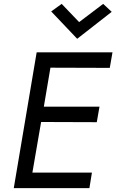

<svg xmlns="http://www.w3.org/2000/svg" viewBox="-20 -970 600 990"><path d="M388 -856 298 -950 244 -911 378 -770 556 -909 512 -950ZM169 -700 51 0H441L454 -80H147L192 -341L479 -340L493 -420H206L240 -621L546 -620L560 -700Z"/></svg>

Font: Jost
Style: Italic
Weight: 400
Italic angle: -5°
Version: Version 3.710